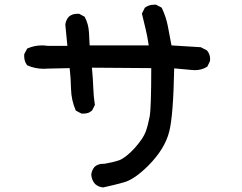

<svg xmlns="http://www.w3.org/2000/svg" viewBox="-20 -739 1040 825"><path d="M422.9 -35.2Q425.8 -35.2 428.7 -35.2Q463.9 -41 493.2 -50.8Q520.5 -61.5 558.6 -102.5Q595.7 -144.5 606 -172.9Q616.2 -201.2 623 -237.8Q629.9 -274.4 629.9 -446.3L375 -448.2Q379.9 -394.5 380.9 -360.4Q381.8 -326.2 387.7 -288.1L376 -264.6Q366.2 -255.9 356.9 -253.4Q347.7 -251 341.8 -251Q335.9 -251 330.1 -251L305.7 -263.7Q286.1 -309.6 285.2 -356.9Q284.2 -404.3 279.3 -446.3L186.5 -444.3Q176.8 -443.4 168 -443.4Q130.9 -443.4 97.7 -458L95.7 -460Q84 -475.6 84 -497.1Q84 -500 84 -505.9L96.7 -530.3Q127 -543.9 160.2 -543.9Q171.9 -543.9 184.6 -542H269.5L260.7 -632.8Q262.7 -652.3 275.4 -667Q290 -679.7 311.5 -679.7Q314.5 -679.7 320.3 -679.7L343.8 -667Q360.4 -635.7 362.3 -599.6L365.2 -543.9H619.1Q613.3 -583 606.4 -611.3L589.8 -680.7L602.5 -706.1Q620.1 -718.8 641.6 -718.8Q644.5 -718.8 650.4 -718.8L674.8 -706.1Q694.3 -665 701.7 -624Q709 -583 716.8 -543.9L842.8 -536.1L869.1 -522.5Q882.8 -506.8 882.8 -485.4Q882.8 -477.5 881.8 -475.6L871.1 -453.1L868.2 -451.2Q845.7 -437.5 816.4 -437.5Q809.6 -437.5 801.8 -438.5L728.5 -445.3Q724.6 -240.2 707 -172.9Q688.5 -99.6 618.2 -28.3Q558.6 31.2 514.2 43.9Q469.7 56.6 422.9 66.4Q403.3 64.5 388.7 51.8Q374 35.2 372.1 11.7Q374 -7.8 386.7 -22.5Q401.4 -35.2 422.9 -35.2Z"/></svg>

Font: JasonHandwriting2
Style: SemiBold
Weight: 600
Version: Version 1.04.7